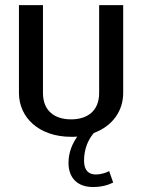

<svg xmlns="http://www.w3.org/2000/svg" viewBox="-20 -520 557 752"><path d="M54.2 -155.8C54.2 -60 132.5 15.8 258.3 15.8C266.7 15.8 275 15.8 282.5 15C263.3 42.5 248.3 76.7 248.3 118.3C248.3 174.2 280.8 212.5 344.2 212.5C375.8 212.5 401.7 205.8 423.3 195L407.5 150C399.2 155 378.3 163.3 355 163.3C330 163.3 309.2 150 309.2 110C309.2 61.7 325.8 26.7 347.5 0.8C420 -25.8 462.5 -85 462.5 -155.8V-500H368.3V-155.8C368.3 -84.2 320.8 -52.5 258.3 -52.5C195.8 -52.5 148.3 -84.2 148.3 -155.8V-500H54.2Z"/></svg>

Font: Boon Medium
Style: Regular
Weight: 500
Designer: Sungsit Sawaiwan
Foundry: FontUni
Version: Version 2.0